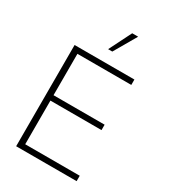

<svg xmlns="http://www.w3.org/2000/svg" viewBox="-231 -1090 1066 1203"><g transform="rotate(30 302.0 -488.5)"><path d="M85.4 0V-732.4H518.1V-693.4H128.4V-394H498V-355H128.4V-39.1H522.9V0ZM310.5 -814.9H280.3L361.3 -976.6H404.3Z"/></g></svg>

Font: Kumbh Sans ExtraLight
Style: Regular
Weight: 250
Version: Version 1.005